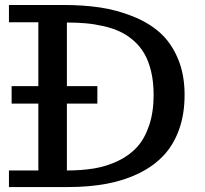

<svg xmlns="http://www.w3.org/2000/svg" viewBox="-20 -755 828 775"><path d="M254.9 0H16.1V-66.9H134.8V-336.9H26.9V-407.2H134.8V-665H16.1V-734.9H236.8Q315.9 -734.9 383.5 -724.9Q451.2 -714.8 515.6 -689.2Q580.1 -663.6 625.2 -623.5Q670.4 -583.5 697.8 -519.3Q725.1 -455.1 725.1 -372.1Q725.1 -293.9 702.6 -231.7Q680.2 -169.4 639.4 -126.5Q598.6 -83.5 539.8 -54.9Q481 -26.4 410.2 -13.2Q339.4 0 254.9 0ZM250 -66.9Q311.5 -66.9 361.6 -75.4Q411.6 -84 457 -105.7Q502.4 -127.4 533.2 -161.4Q564 -195.3 582 -248.8Q600.1 -302.2 600.1 -372.1Q600.1 -423.8 590.1 -466.1Q580.1 -508.3 562.7 -538.3Q545.4 -568.4 519.3 -591.1Q493.2 -613.8 464.1 -627.4Q435.1 -641.1 398.4 -649.4Q361.8 -657.7 326.7 -660.9Q291.5 -664.1 250 -664.1V-407.2H373V-336.9H250Z"/></svg>

Font: Trocchi
Style: Regular
Weight: 400
Designer: vernon adams
Version: Version 1.0; ttfautohint (v0.8) -l 6 -r 50 -G 100